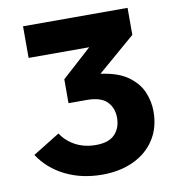

<svg xmlns="http://www.w3.org/2000/svg" viewBox="-81 -782 789 861"><g transform="rotate(-10 314.0 -351.5)"><path d="M222 -444 357 -566H81V-710H557V-587L386 -440Q466 -429 510.5 -396.5Q555 -364 573 -321Q591 -278 591 -233Q591 -159 556 -105Q521 -51 459 -22Q397 7 317 7Q223 7 148.5 -30Q74 -67 31 -133L154 -209Q178 -172 218.5 -150.5Q259 -129 311 -129Q370 -129 397.5 -158Q425 -187 425 -233Q425 -278 397 -306.5Q369 -335 306 -335H222Z"/></g></svg>

Font: Raleway ExtraBold
Style: Regular
Weight: 800
Designer: Matt McInerney, Pablo Impallari, Rodrigo Fuenzalida
Foundry: Matt McInerney, Pablo Impallari, Rodrigo Fuenzalida
Version: Version 4.026